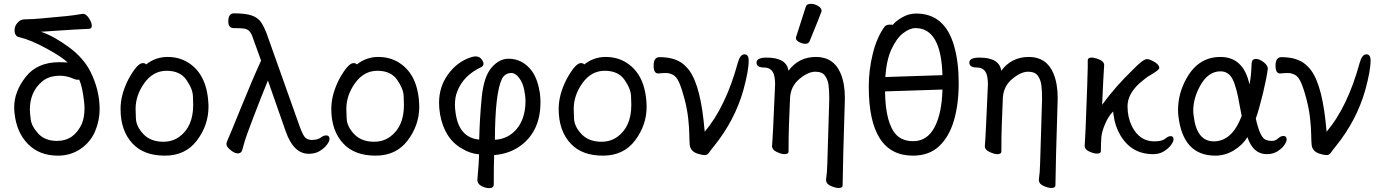

<svg xmlns="http://www.w3.org/2000/svg" viewBox="-20 -790 7222 1004"><path d="M277.8 -53.2Q367.2 -53.2 408.2 -143.1Q421.9 -176.8 421.9 -223.1Q421.9 -238.8 419.9 -255.9Q411.1 -337.9 394 -374Q393.1 -373 383.8 -373Q376 -373 362.8 -378.9Q329.1 -394 293.9 -394Q235.8 -394 200.2 -363.8Q136.2 -310.1 136.2 -216.8Q136.2 -202.1 140.6 -166Q145 -129.9 179.9 -91.6Q214.8 -53.2 277.8 -53.2ZM283.2 23.9Q186 23.9 126.5 -36.6Q66.9 -97.2 56.2 -196.8Q54.2 -212.9 54.2 -229Q54.2 -311 114.5 -387.9Q174.8 -464.8 290 -464.8Q327.1 -464.8 334 -461.9Q310.1 -488.8 226.1 -534.9Q142.1 -581.1 82 -595.2Q56.2 -599.1 56.2 -632.8Q56.2 -652.8 70.6 -669.9Q85 -687 103.5 -688.5Q122.1 -689.9 137.2 -689.9H147.9Q160.2 -689.9 330.1 -706.1Q359.9 -709 413.1 -717.8Q430.2 -717.8 445.1 -694.8Q460 -671.9 460 -655.8Q460 -639.2 444.8 -639.2Q417 -639.2 193.8 -624Q262.2 -601.1 339.6 -543.9Q417 -486.8 453.1 -415Q501 -318.8 501 -219.2Q501 -160.2 477.5 -104Q454.1 -47.9 402.1 -12Q350.1 23.9 283.2 23.9Z M834 -48.8Q881.3 -48.8 917 -74.2Q990.2 -127 990.2 -241.2Q990.2 -249 988.8 -287.6Q987.3 -326.2 954.3 -373Q921.4 -419.9 851.3 -419.9Q781.2 -419.9 735.1 -356Q689 -292 689 -220.2Q689 -213.9 690.7 -170.9Q692.4 -127.9 730.2 -88.4Q768.1 -48.8 834 -48.8ZM842.3 23.9Q732.9 23.9 674.3 -38.1Q610.4 -105 610.4 -220.2Q610.4 -295.9 652.3 -377Q698.2 -460 726.1 -460Q739.3 -460 744.1 -453.1Q793.9 -492.2 856 -492.2Q918 -492.2 965.3 -461.9Q1067.4 -397 1070.3 -231.9Q1070.3 -136.2 1010.3 -56.2Q950.2 23.9 842.3 23.9Z M1594.2 14.2Q1515.1 14.2 1474.1 -103L1380.9 -369.1Q1347.2 -287.1 1305.7 -178.5Q1264.2 -69.8 1258.1 -45.9Q1252 -22 1246.6 -4.9Q1241.2 12.2 1223.1 12.2Q1207 12.2 1185.5 -5.4Q1164.1 -22.9 1164.1 -36.1Q1164.1 -45.9 1172.1 -62.5Q1180.2 -79.1 1240 -226.6Q1299.8 -374 1345.2 -473.1L1305.2 -584Q1295.9 -613.8 1285.4 -625.5Q1274.9 -637.2 1258.5 -640.1Q1242.2 -643.1 1202.1 -643.1Q1173.8 -643.1 1173.8 -678.2Q1173.8 -720.2 1203.1 -720.2Q1263.2 -720.2 1295.7 -709.2Q1328.1 -698.2 1344.5 -674.6Q1360.8 -650.9 1375 -612.8L1548.8 -124Q1563 -85.9 1574 -73Q1585 -60.1 1606.9 -58.1Q1641.1 -58.1 1656.5 -70.1Q1671.9 -82 1685.1 -82Q1703.1 -82 1703.1 -63Q1703.1 -50.8 1689 -32.5Q1674.8 -14.2 1651.4 0Q1627.9 14.2 1594.2 14.2Z M1936 -48.8Q1983.4 -48.8 2019 -74.2Q2092.3 -127 2092.3 -241.2Q2092.3 -249 2090.8 -287.6Q2089.4 -326.2 2056.4 -373Q2023.4 -419.9 1953.4 -419.9Q1883.3 -419.9 1837.2 -356Q1791 -292 1791 -220.2Q1791 -213.9 1792.7 -170.9Q1794.4 -127.9 1832.3 -88.4Q1870.1 -48.8 1936 -48.8ZM1944.3 23.9Q1835 23.9 1776.4 -38.1Q1712.4 -105 1712.4 -220.2Q1712.4 -295.9 1754.4 -377Q1800.3 -460 1828.1 -460Q1841.3 -460 1846.2 -453.1Q1896 -492.2 1958 -492.2Q2020 -492.2 2067.4 -461.9Q2169.4 -397 2172.4 -231.9Q2172.4 -136.2 2112.3 -56.2Q2052.2 23.9 1944.3 23.9Z M2567.9 -59.1Q2624 -62 2665 -98.1Q2728 -154.8 2728 -263.2Q2728 -285.2 2720.9 -321Q2713.9 -356.9 2694.6 -382.6Q2675.3 -408.2 2654.3 -408.2Q2621.1 -408.2 2605 -377.9Q2568.8 -304.2 2567.9 -59.1ZM2538.1 193.8Q2519 193.8 2498.5 183.3Q2478 172.9 2476.1 152.8Q2484.9 55.2 2484.9 17.1Q2439 13.2 2397 -12.2Q2304.2 -64 2281.2 -191.9Q2275.9 -223.1 2275.9 -252Q2275.9 -335 2321.3 -398.9Q2371.1 -469.2 2448.2 -492.2Q2458 -495.1 2467.3 -495.1Q2489.3 -495.1 2501 -476.1Q2508.3 -465.8 2508.3 -457Q2508.3 -444.8 2496.1 -439Q2402.8 -395 2371.1 -312Q2358.9 -282.2 2358.9 -242.2Q2358.9 -222.2 2362.3 -200.2Q2379.9 -69.8 2485.8 -60.1Q2488.3 -168.9 2498.8 -278.6Q2509.3 -388.2 2549.6 -435.5Q2589.8 -482.9 2639.2 -482.9Q2712.9 -482.9 2761.2 -418.9Q2792 -376 2803.2 -303.2Q2806.2 -278.8 2806.2 -254.9Q2806.2 -109.9 2709 -33.2Q2648.9 14.2 2564 21Q2562 68.8 2562 173.8Q2562 193.8 2538.1 193.8Z M3125 -48.8Q3172.4 -48.8 3208 -74.2Q3281.2 -127 3281.2 -241.2Q3281.2 -249 3279.8 -287.6Q3278.3 -326.2 3245.4 -373Q3212.4 -419.9 3142.3 -419.9Q3072.3 -419.9 3026.1 -356Q2980 -292 2980 -220.2Q2980 -213.9 2981.7 -170.9Q2983.4 -127.9 3021.2 -88.4Q3059.1 -48.8 3125 -48.8ZM3133.3 23.9Q3023.9 23.9 2965.3 -38.1Q2901.4 -105 2901.4 -220.2Q2901.4 -295.9 2943.4 -377Q2989.3 -460 3017.1 -460Q3030.3 -460 3035.2 -453.1Q3085 -492.2 3147 -492.2Q3209 -492.2 3256.3 -461.9Q3358.4 -397 3361.3 -231.9Q3361.3 -136.2 3301.3 -56.2Q3241.2 23.9 3133.3 23.9Z M3665 21Q3651.9 21 3629.9 14.2Q3591.8 2.9 3586.9 -30.8Q3585 -50.8 3584.5 -86.9Q3584 -123 3578.6 -171.6Q3573.2 -220.2 3559.1 -274.2Q3544.9 -328.1 3531 -359.1Q3517.1 -390.1 3498.5 -399.2Q3480 -408.2 3462.9 -408.2Q3443.8 -408.2 3421.9 -405.8Q3397.9 -405.8 3397.9 -446.8Q3397.9 -491.2 3429.2 -491.2Q3522.9 -491.2 3568.8 -439.9Q3635.3 -374 3659.2 -160.2L3665 -101.1Q3774.9 -231 3837.9 -460.9Q3850.1 -505.9 3873 -505.9Q3895 -505.9 3895 -473.1Q3895 -419.9 3867.2 -318.8Q3822.3 -160.2 3712.9 -24.9Q3694.8 -2.9 3687 9Q3679.2 21 3665 21Z M4365.2 192.9Q4348.1 192.9 4324.7 182.4Q4301.3 171.9 4300.3 155.8L4299.3 152.8Q4305.2 109.9 4306.2 64.9L4316.4 -273.9Q4316.4 -315.9 4312.7 -344.5Q4309.1 -373 4294.2 -394Q4279.3 -415 4243.2 -415Q4206.1 -415 4160.6 -377.4Q4115.2 -339.8 4111.3 -278.8Q4104 -104 4104 -74.2Q4104 -9.8 4103.5 3.2Q4103 16.1 4082 16.1Q4066.4 16.1 4041.7 4.6Q4017.1 -6.8 4017.1 -25.9Q4021 -64 4033.2 -350.1Q4033.2 -363.8 4031.2 -378.9Q4025.4 -437 3975.1 -437Q3936 -437 3936 -462.9Q3936 -488.8 3989.3 -488.8Q4093.3 -488.8 4103 -419.9Q4156.2 -492.2 4247.3 -492.2Q4338.4 -492.2 4375 -408.2Q4397.9 -354 4397.9 -280.8V-270Q4387.2 73.2 4386.2 179.2Q4386.2 192.9 4365.2 192.9ZM4191.4 -561Q4175.3 -561 4158.7 -570.1Q4142.1 -579.1 4142.1 -589.8Q4142.1 -598.1 4144 -600.1L4193.4 -753.9Q4197.3 -770 4220.2 -770Q4239.3 -770 4257.8 -759Q4276.4 -748 4276.4 -731.9Q4276.4 -728 4213.4 -574.2Q4208 -561 4191.4 -561Z M4755.4 -51.8Q4828.1 -51.8 4866.7 -124.3Q4905.3 -196.8 4908.2 -321.8L4607.9 -312Q4610.4 -143.1 4668 -84Q4700.2 -51.8 4755.4 -51.8ZM4609.4 -387.2 4908.2 -397Q4901.4 -643.1 4767.1 -643.1Q4737.3 -643.1 4702.6 -616.5Q4668 -589.8 4641.6 -532.5Q4615.2 -475.1 4609.4 -387.2ZM4753.9 23.9Q4522.9 23.9 4522.9 -336.9Q4522.9 -423.8 4543.9 -509Q4564.9 -594.2 4605 -649.9Q4614.3 -661.1 4631.3 -661.1Q4647 -661.1 4648.9 -660.2Q4663.1 -679.2 4697.5 -699.2Q4731.9 -719.2 4771 -719.2Q4922.4 -719.2 4970.2 -545.9Q4993.2 -463.9 4993.2 -355Q4993.2 -245.1 4968.3 -160.2Q4943.4 -75.2 4890.9 -25.6Q4838.4 23.9 4753.9 23.9Z M5478 192.9Q5460.9 192.9 5437.5 182.4Q5414.1 171.9 5413.1 155.8L5412.1 152.8Q5418 109.9 5418.9 64.9L5429.2 -273.9Q5429.2 -315.9 5425.5 -344.5Q5421.9 -373 5407 -394Q5392.1 -415 5356 -415Q5318.8 -415 5273.4 -377.4Q5228 -339.8 5224.1 -278.8Q5216.8 -104 5216.8 -74.2Q5216.8 -9.8 5216.3 3.2Q5215.8 16.1 5194.8 16.1Q5179.2 16.1 5154.5 4.6Q5129.9 -6.8 5129.9 -25.9Q5133.8 -64 5146 -350.1Q5146 -363.8 5144 -378.9Q5138.2 -437 5087.9 -437Q5048.8 -437 5048.8 -462.9Q5048.8 -488.8 5102.1 -488.8Q5206.1 -488.8 5215.8 -419.9Q5269 -492.2 5360.1 -492.2Q5451.2 -492.2 5487.8 -408.2Q5510.7 -354 5510.7 -280.8V-270Q5500 73.2 5499 179.2Q5499 192.9 5478 192.9Z M6009.8 16.1Q5896 16.1 5837.9 -84Q5810.1 -130.9 5802.7 -190.9L5800.8 -207Q5776.9 -184.1 5759.3 -143.1Q5741.7 -102.1 5739.3 -74Q5736.8 -45.9 5736.8 -1Q5736.8 13.2 5715.8 13.2Q5699.7 13.2 5675.8 2.2Q5651.9 -8.8 5651.9 -26.9L5656.7 -115.2Q5668 -402.8 5668 -439.9V-475.1Q5668 -488.8 5689 -488.8Q5705.1 -488.8 5729.5 -478.3Q5753.9 -467.8 5753.9 -449.2Q5750 -397.9 5743.2 -242.2Q5812 -336.9 5906.7 -428.2Q5958 -481 5978 -481Q5987.8 -481 6003.9 -473.1Q6042 -455.1 6042 -434.1Q6042 -423.8 5993.2 -396Q5972.2 -383.8 5939 -355Q5876 -297.9 5876 -233.9Q5876 -176.8 5898.9 -129.9Q5939 -50.8 6015.1 -50.8Q6056.2 -50.8 6072.5 -64.5Q6088.9 -78.1 6101.1 -78.1Q6116.7 -78.1 6116.7 -62Q6116.7 -49.8 6103.3 -31.5Q6089.8 -13.2 6065.9 1.5Q6042 16.1 6009.8 16.1Z M6327.1 -50.8Q6422.9 -50.8 6473.1 -184.1L6462.9 -235.8Q6446.8 -333 6425.8 -375Q6404.8 -417 6361.8 -417Q6296.9 -417 6254.9 -339.8Q6219.7 -274.9 6219.7 -211.9Q6219.7 -199.2 6221.7 -186Q6236.8 -50.8 6327.1 -50.8ZM6335 23.9Q6166 23.9 6142.1 -183.1Q6140.1 -198.2 6140.1 -212.9Q6140.1 -303.2 6186 -382.8Q6248 -492.2 6361.8 -492.2Q6482.9 -492.2 6513.7 -348.1Q6522.9 -391.1 6524.9 -458Q6525.9 -481.9 6547.9 -481.9Q6564.9 -481.9 6586.4 -466.1Q6607.9 -450.2 6609.9 -432.1Q6603 -379.9 6584.5 -303Q6565.9 -226.1 6546.9 -169.9Q6566.9 -78.1 6594.7 -61Q6609.9 -53.2 6632.8 -53.2Q6648.9 -53.2 6663.3 -66.2Q6677.7 -79.1 6690.9 -79.1Q6708 -79.1 6708 -61Q6708 -48.8 6695.6 -31Q6683.1 -13.2 6659.9 1.5Q6636.7 16.1 6604 16.1Q6532.7 16.1 6502.9 -73.2Q6477.1 -30.8 6431.4 -3.4Q6385.7 23.9 6335 23.9Z M6917 21Q6903.8 21 6881.8 14.2Q6843.8 2.9 6838.9 -30.8Q6836.9 -50.8 6836.4 -86.9Q6835.9 -123 6830.6 -171.6Q6825.2 -220.2 6811 -274.2Q6796.9 -328.1 6783 -359.1Q6769 -390.1 6750.5 -399.2Q6731.9 -408.2 6714.8 -408.2Q6695.8 -408.2 6673.8 -405.8Q6649.9 -405.8 6649.9 -446.8Q6649.9 -491.2 6681.2 -491.2Q6774.9 -491.2 6820.8 -439.9Q6887.2 -374 6911.1 -160.2L6917 -101.1Q7026.9 -231 7089.8 -460.9Q7102.1 -505.9 7125 -505.9Q7147 -505.9 7147 -473.1Q7147 -419.9 7119.1 -318.8Q7074.2 -160.2 6964.8 -24.9Q6946.8 -2.9 6939 9Q6931.2 21 6917 21Z"/></svg>

Font: LXGW WenKai Screen
Style: Regular
Weight: 400
Designer: LXGW / Fontworks Inc.
Foundry: LXGW / Fontworks Inc.
Version: Version 1.510;January 18,2025